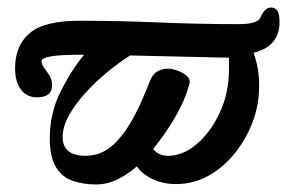

<svg xmlns="http://www.w3.org/2000/svg" viewBox="-20 -476 761 509"><path d="M234 13Q201 13 173 3.5Q145 -6 128.5 -32.5Q112 -59 112 -109Q112 -176 140.5 -233Q169 -290 203 -331Q139 -331 114.5 -326.5Q90 -322 90 -314Q90 -305 97 -296Q104 -287 111 -276Q118 -265 118 -250Q118 -218 78 -218Q51 -218 35.5 -238.5Q20 -259 20 -295Q20 -355 58.5 -388Q97 -421 191 -421Q294 -421 400 -416.5Q506 -412 612 -412Q663 -412 670 -429Q682 -456 698 -456Q710 -456 715.5 -447.5Q721 -439 721 -417Q721 -353 652 -336Q659 -318 663 -296.5Q667 -275 667 -248Q667 -198 649.5 -152Q632 -106 601.5 -68.5Q571 -31 531.5 -9.5Q492 12 447 12Q412 12 384 -1.5Q356 -15 343 -35Q319 -14 291.5 -0.5Q264 13 234 13ZM207 -63Q256 -63 292 -104Q313 -127 329.5 -156.5Q346 -186 358 -214Q370 -242 377 -260Q384 -279 397 -286.5Q410 -294 426 -294Q435 -294 448.5 -289.5Q462 -285 472.5 -277Q483 -269 483 -260Q483 -255 480 -246Q477 -237 473 -225Q462 -195 440 -158Q418 -121 386 -81Q400 -63 426 -63Q465 -63 501.5 -94Q538 -125 562.5 -177Q587 -229 587 -294V-323L325 -329Q295 -310 263.5 -284Q232 -258 205 -228Q178 -198 162 -168.5Q146 -139 146 -113Q146 -63 207 -63Z"/></svg>

Font: Junicode SmExp
Style: Bold Italic
Weight: 700
Width: 6
Italic angle: -11°
Designer: Peter S. Baker
Version: Version 2.205; ttfautohint (v1.8.4)